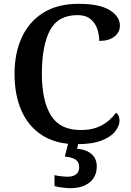

<svg xmlns="http://www.w3.org/2000/svg" viewBox="-20 -744 685 1004"><path d="M381 10Q274 10 201.5 -36Q129 -82 92.5 -164.5Q56 -247 56 -358Q56 -466 94 -548.5Q132 -631 206.5 -677.5Q281 -724 391 -724Q500 -724 553.5 -691Q607 -658 607 -610Q607 -575 578 -552.5Q549 -530 499 -530Q499 -562 488.5 -593Q478 -624 453 -644.5Q428 -665 386 -665Q283 -665 241 -585Q199 -505 199 -358Q199 -218 246 -141Q293 -64 402 -64Q452 -64 487 -77.5Q522 -91 546 -111.5Q570 -132 587 -155Q605 -142 605 -113Q605 -87 583 -58Q561 -29 512 -9.5Q463 10 381 10ZM348 240Q332 240 307.5 237Q283 234 265 229V172Q304 180 333 180Q362 180 378 167.5Q394 155 394 130Q394 101 372.5 89Q351 77 319 75L340 -9H393L383 34Q432 38 459 62Q486 86 486 126Q486 179 449 209.5Q412 240 348 240Z"/></svg>

Font: Noto Serif Hentaigana SemiBold
Style: Regular
Weight: 600
Designer: Kazuhiro Yamada
Foundry: nipponia
Version: Version 1.000; ttfautohint (v1.8.4.7-5d5b)